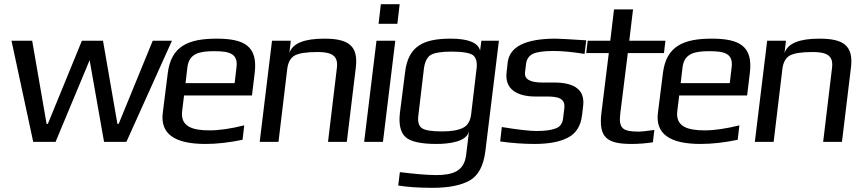

<svg xmlns="http://www.w3.org/2000/svg" viewBox="-20 -679 4095 919"><path d="M803 -484H711L548 -86H542L473 -484H372L209 -86H203L134 -484H35L139 0H246L409 -391L478 0H585Z M1017 -494C881 -494 799 -458 783 -329L759 -138C747 -39 815 10 963 10C1020 10 1079 3 1141 -10L1149 -79C1085 -63 1029 -55 983 -55C901 -55 842 -73 852 -149L861 -222H1186L1199 -329C1215 -458 1150 -494 1017 -494ZM1005 -434C1078 -434 1120 -423 1112 -357L1103 -281H868L877 -357C885 -423 934 -434 1005 -434Z M1532 -494C1435 -494 1380 -471 1365 -425L1372 -484H1282L1223 0H1313L1355 -350C1359 -381 1371 -402 1390 -413C1410 -424 1446 -430 1498 -430C1521 -430 1540 -428 1554 -424C1587 -414 1598 -391 1592 -350L1550 0H1640L1683 -355C1696 -461 1647 -494 1532 -494Z M1882 -565 1893 -659H1803L1792 -565ZM1813 0 1872 -484H1782L1723 0Z M1919 -334 1894 -137C1888 -83 1897 -45 1921 -23C1945 -1 1995 10 2069 10C2129 10 2215 0 2225 -52L2211 64C2201 140 2149 159 2067 159C2027 159 1969 154 1894 145L1886 209C1928 216 1983 220 2051 220C2128 220 2187 208 2228 185C2270 161 2294 115 2303 46L2368 -484H2284L2278 -437C2268 -475 2221 -494 2137 -494C2006 -494 1934 -458 1919 -334ZM2235 -131C2231 -99 2218 -78 2196 -67C2174 -56 2141 -50 2096 -50C2046 -50 2014 -55 1999 -66C1984 -76 1978 -98 1983 -131L2009 -350C2013 -382 2024 -404 2040 -415C2057 -426 2091 -432 2141 -432C2194 -432 2228 -426 2244 -415C2259 -403 2265 -381 2261 -350Z M2544 -217H2599C2652 -217 2687 -208 2681 -160L2675 -111C2672 -87 2660 -71 2639 -64C2618 -56 2588 -52 2548 -52C2516 -52 2461 -58 2382 -71L2374 -2C2431 6 2486 10 2538 10C2606 10 2660 0 2698 -20C2737 -40 2760 -76 2766 -128L2771 -170C2781 -246 2734 -284 2632 -284H2576C2517 -284 2489 -300 2493 -333L2498 -374C2501 -396 2512 -412 2530 -421C2548 -430 2581 -435 2629 -435C2672 -435 2722 -430 2778 -421L2786 -486C2705 -491 2656 -494 2640 -494C2496 -494 2419 -456 2410 -380L2405 -335C2394 -252 2455 -217 2544 -217Z M2949 -136 2985 -425H3158L3165 -484H2992L3010 -634H2919L2901 -484H2793L2786 -425H2894L2859 -141C2844 -22 2883 10 3003 10C3039 10 3073 7 3105 2L3112 -57C3075 -52 3050 -49 3040 -49C2962 -49 2940 -62 2949 -136Z M3387 -494C3251 -494 3169 -458 3153 -329L3129 -138C3117 -39 3185 10 3333 10C3390 10 3449 3 3511 -10L3519 -79C3455 -63 3399 -55 3353 -55C3271 -55 3212 -73 3222 -149L3231 -222H3556L3569 -329C3585 -458 3520 -494 3387 -494ZM3375 -434C3448 -434 3490 -423 3482 -357L3473 -281H3238L3247 -357C3255 -423 3304 -434 3375 -434Z M3902 -494C3805 -494 3750 -471 3735 -425L3742 -484H3652L3593 0H3683L3725 -350C3729 -381 3741 -402 3760 -413C3780 -424 3816 -430 3868 -430C3891 -430 3910 -428 3924 -424C3957 -414 3968 -391 3962 -350L3920 0H4010L4053 -355C4066 -461 4017 -494 3902 -494Z"/></svg>

Font: Gamestation Display
Style: Italic
Weight: 400
Designer: Jonas Hecksher
Foundry: Jonas Hecksher, Playtypeª, e-types AS
Version: Version 1.003